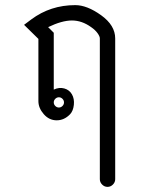

<svg xmlns="http://www.w3.org/2000/svg" viewBox="-20 -470 560 750"><path d="M224 -84Q218 -90 210 -90Q202 -90 196 -84Q190 -78 190 -70Q190 -62 196 -56Q202 -50 210 -50Q218 -50 224 -56Q230 -62 230 -70Q230 -78 224 -84ZM102 -394Q177 -450 274 -450Q320 -450 375 -410.5Q430 -371 430 -320V230Q430 242 421 251Q412 260 400 260Q388 260 379 251Q370 242 370 230V-320Q370 -328 361 -340.5Q352 -353 336 -364Q300 -390 261 -390Q222 -390 168 -364L190 -342V-120Q211 -130 231 -124.5Q251 -119 261 -101.5Q271 -84 268.5 -60.5Q266 -37 254 -24Q231 0 201.5 0Q172 0 151 -24Q130 -48 130 -75V-318L74 -373Z"/></svg>

Font: SOV_Station
Style: Book
Weight: 400
Version: Version 1.00